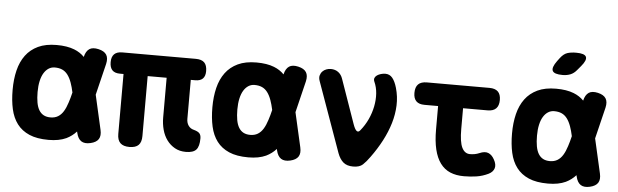

<svg xmlns="http://www.w3.org/2000/svg" viewBox="-49 -962 3699 1149"><g transform="rotate(5 1800.0 -387.5)"><path d="M575 -77Q583 -42 570 -21.5Q557 -1 522 7Q487 15 466.5 1.5Q446 -12 438 -47L436 -55Q411 -27 376 -10Q333 10 270 10Q200 10 154 -10Q108 -30 80.5 -66.5Q53 -103 41.5 -154.5Q30 -206 30 -270Q30 -334 43 -387Q56 -440 84.5 -478.5Q113 -517 158.5 -538.5Q204 -560 270 -560Q333 -560 376 -543Q412 -529 437 -503Q445 -538 466 -552Q486 -565 521 -557Q556 -549 569 -528.5Q582 -508 574 -473L528 -284ZM388 -285Q381 -318 372 -343Q362 -371 348 -389.5Q334 -408 315 -416.5Q296 -425 270 -425Q250 -425 233.5 -414.5Q217 -404 205 -384.5Q193 -365 186.5 -336Q180 -307 180 -270Q180 -234 185 -206.5Q190 -179 201 -161Q212 -143 229 -134Q246 -125 270 -125Q296 -125 315 -136.5Q334 -148 347.5 -170Q361 -192 371 -224Q380 -251 388 -285Z M1095 10Q1057 10 1028.5 -6Q1000 -22 980.5 -48.5Q961 -75 951.5 -110Q942 -145 942 -183V-422H828V-62Q828 -25 810.5 -7.5Q793 10 756 10Q719 10 701 -7.5Q683 -25 683 -62V-422H662Q630 -422 615 -438Q600 -454 600 -486Q600 -518 616 -534Q632 -550 664 -550H1106Q1141 -550 1157.5 -533.5Q1174 -517 1174 -482Q1174 -452 1159 -437Q1144 -422 1114 -422H1087V-188Q1087 -164 1098.5 -147.5Q1110 -131 1130 -126Q1156 -119 1165.5 -108.5Q1175 -98 1175 -78Q1175 -30 1157 -10Q1139 10 1095 10Z M1775 -77Q1783 -42 1770 -21.5Q1757 -1 1722 7Q1687 15 1666.5 1.5Q1646 -12 1638 -47L1636 -55Q1611 -27 1576 -10Q1533 10 1470 10Q1400 10 1354 -10Q1308 -30 1280.5 -66.5Q1253 -103 1241.5 -154.5Q1230 -206 1230 -270Q1230 -334 1243 -387Q1256 -440 1284.5 -478.5Q1313 -517 1358.5 -538.5Q1404 -560 1470 -560Q1533 -560 1576 -543Q1612 -529 1637 -503Q1645 -538 1666 -552Q1686 -565 1721 -557Q1756 -549 1769 -528.5Q1782 -508 1774 -473L1728 -284ZM1588 -285Q1581 -318 1572 -343Q1562 -371 1548 -389.5Q1534 -408 1515 -416.5Q1496 -425 1470 -425Q1450 -425 1433.5 -414.5Q1417 -404 1405 -384.5Q1393 -365 1386.5 -336Q1380 -307 1380 -270Q1380 -234 1385 -206.5Q1390 -179 1401 -161Q1412 -143 1429 -134Q1446 -125 1470 -125Q1496 -125 1515 -136.5Q1534 -148 1547.5 -170Q1561 -192 1571 -224Q1580 -251 1588 -285Z M2006 -62 1856 -482Q1849 -501 1853 -515.5Q1857 -530 1866.5 -540Q1876 -550 1889.5 -555Q1903 -560 1916 -560Q1943 -560 1961.5 -546Q1980 -532 1988 -508L2081 -243Q2092 -212 2102.5 -204Q2113 -196 2124 -210Q2151 -243 2168.5 -281Q2186 -319 2194 -359Q2202 -399 2199.5 -437Q2197 -475 2182 -508Q2177 -520 2181 -529.5Q2185 -539 2194.5 -545.5Q2204 -552 2217.5 -556Q2231 -560 2244 -560Q2270 -560 2286.5 -540Q2303 -520 2314 -482Q2329 -430 2327 -376.5Q2325 -323 2309 -269.5Q2293 -216 2265 -162.5Q2237 -109 2199 -57Q2177 -26 2157.5 -8Q2138 10 2100 10Q2062 10 2040.5 -8.5Q2019 -27 2006 -62Z M2872 -530Q2906 -530 2923 -513.5Q2940 -497 2940 -463Q2940 -429 2923 -412Q2906 -395 2872 -395H2725V-270Q2725 -193 2741.5 -159Q2758 -125 2790 -125Q2804 -125 2818 -127.5Q2832 -130 2846 -136Q2878 -150 2899.5 -141Q2921 -132 2935 -106Q2952 -76 2945 -53.5Q2938 -31 2912 -18Q2877 -1 2840.5 4.5Q2804 10 2765 10Q2718 10 2682.5 -5Q2647 -20 2623 -52.5Q2599 -85 2587 -135Q2575 -185 2575 -254V-395H2493Q2460 -395 2443.5 -411.5Q2427 -428 2427 -461Q2427 -496 2444 -513Q2461 -530 2496 -530Z M3386 -683Q3369 -662 3348 -653.5Q3327 -645 3301 -645Q3250 -645 3240.5 -664.5Q3231 -684 3261 -725L3276 -745Q3296 -771 3318 -778Q3340 -785 3371 -785Q3422 -785 3430.5 -765.5Q3439 -746 3407 -708ZM3575 -77Q3583 -42 3570 -21.5Q3557 -1 3522 7Q3487 15 3466.5 1.5Q3446 -12 3438 -47L3436 -55Q3411 -27 3376 -10Q3333 10 3270 10Q3200 10 3154 -10Q3108 -30 3080.5 -66.5Q3053 -103 3041.5 -154.5Q3030 -206 3030 -270Q3030 -334 3043 -387Q3056 -440 3084.5 -478.5Q3113 -517 3158.5 -538.5Q3204 -560 3270 -560Q3333 -560 3376 -543Q3412 -529 3437 -503Q3445 -538 3466 -552Q3486 -565 3521 -557Q3556 -549 3569 -528.5Q3582 -508 3574 -473L3528 -284ZM3388 -285Q3381 -318 3372 -343Q3362 -371 3348 -389.5Q3334 -408 3315 -416.5Q3296 -425 3270 -425Q3250 -425 3233.5 -414.5Q3217 -404 3205 -384.5Q3193 -365 3186.5 -336Q3180 -307 3180 -270Q3180 -234 3185 -206.5Q3190 -179 3201 -161Q3212 -143 3229 -134Q3246 -125 3270 -125Q3296 -125 3315 -136.5Q3334 -148 3347.5 -170Q3361 -192 3371 -224Q3380 -251 3388 -285Z"/></g></svg>

Font: Maple Mono ExtraBold
Style: Regular
Weight: 800
Monospace: yes
Designer: subframe7536
Version: Version 7.000